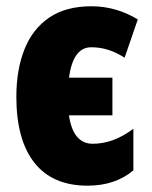

<svg xmlns="http://www.w3.org/2000/svg" viewBox="-20 -583 484 613"><path d="M259.8 9.8Q147.5 9.8 89.8 -63.5Q32.2 -136.7 32.2 -273.9Q32.2 -360.4 58.1 -425.5Q84 -490.7 137.2 -526.9Q190.4 -563 272 -563Q350.6 -563 419.9 -521L377.9 -398.9Q351.6 -415.5 325.7 -423.8Q299.8 -432.1 271 -432.1Q213.4 -432.1 200.2 -335H338.9V-214.8H200.2Q213.4 -124 275.9 -124Q342.3 -124 405.8 -171.9V-39.1Q347.7 9.8 259.8 9.8Z"/></svg>

Font: Open Sans Condensed ExtraBold
Style: Regular
Weight: 800
Width: 3
Designer: Monotype Design Team
Foundry: Monotype Imaging Inc.
Version: Version 3.000; ttfautohint (v1.8.4)